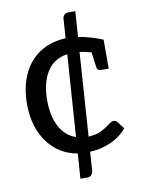

<svg xmlns="http://www.w3.org/2000/svg" viewBox="-84 -686 642 862"><g transform="rotate(-10 236.5 -254.5)"><path d="M212 118 220 4Q136 -10 85 -79Q34 -148 34 -254Q34 -327 59 -384.5Q84 -442 133.5 -476.5Q183 -511 256 -515L262 -603Q263 -613 269.5 -620Q276 -627 287 -627H320L312 -511Q338 -507 367.5 -498.5Q397 -490 423 -479V-347H390Q371 -347 369 -363L360 -432Q348 -435 335 -438.5Q322 -442 307 -443L281 -62Q317 -64 340.5 -76Q364 -88 379 -100Q394 -112 403 -112Q414 -112 420 -104L445 -71Q415 -35 370.5 -15.5Q326 4 276 6L270 94Q269 103 262.5 110.5Q256 118 245 118ZM126 -254Q126 -183 151.5 -134.5Q177 -86 225 -70L251 -443Q188 -434 157 -383.5Q126 -333 126 -254Z"/></g></svg>

Font: Aleo
Style: Regular
Weight: 400
Designer: Alessio Laiso
Foundry: Alessio Laiso
Version: Version 2.001; ttfautohint (v1.8.4.7-5d5b);gftools[0.9.29]